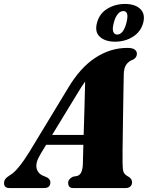

<svg xmlns="http://www.w3.org/2000/svg" viewBox="-66 -952 748 972"><path d="M138.5 -171Q112.5 -128 119.5 -99.5Q126.5 -71 158 -60L173 -53.5Q189 -43.5 189 -29.5Q189 0 157.5 0H-18Q-45.5 0 -45.5 -25Q-45.5 -36 -39.5 -45Q-33.5 -54 -15 -65.5Q5.5 -77 31.2 -109Q57 -141 83 -183.5L278.5 -506Q340 -609.5 416.5 -659.5Q493 -709.5 578.5 -709.5Q605.5 -709.5 616.2 -701Q627 -692.5 627 -680Q627 -662.5 610.5 -651.5Q586.5 -643 573.8 -625.8Q561 -608.5 560.5 -574Q560 -551 559.2 -504.2Q558.5 -457.5 557.5 -400Q556.5 -342.5 555.8 -286.2Q555 -230 554.5 -187Q554 -144 554.5 -128Q554.5 -96.5 559 -82.2Q563.5 -68 588.5 -55Q602.5 -44.5 602.5 -29Q602.5 -16 594 -8Q585.5 0 570 0H305Q290 0 284.5 -7.5Q279 -15 279 -25.5Q279 -46 303.5 -57.5L326 -61.5Q340.5 -67 346.8 -83Q353 -99 353.5 -122Q354 -137.5 354.5 -162.5Q355 -187.5 356 -219H167.5ZM323.5 -475 198 -269H357.5Q359.5 -337 361.8 -411.2Q364 -485.5 365 -539Q357 -528.5 346.8 -512.8Q336.5 -497 323.5 -475ZM516.5 -741Q467 -741 439.8 -765.5Q412.5 -790 425 -836.5Q437 -883 477 -907.5Q517 -932 566.5 -932Q617.5 -932 644 -906.8Q670.5 -881.5 659 -836.5Q647 -791.5 607.2 -766.2Q567.5 -741 516.5 -741ZM558 -896Q543.5 -896 530.8 -881.5Q518 -867 510 -836.5Q502 -806.5 507.2 -791.8Q512.5 -777 527 -777Q558.5 -777 574 -836.5Q589.5 -896 558 -896Z"/></svg>

Font: Fraunces 144pt Soft Black
Style: Italic
Weight: 900
Italic angle: -16°
Version: Version 1.000;[b76b70a41]